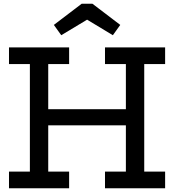

<svg xmlns="http://www.w3.org/2000/svg" viewBox="-20 -1005 930 1025"><path d="M685 -422V-336H195V-422ZM28 -663V-752H349V-663H237.5V-89H349V0H28V-89H139.5V-663ZM540.5 -663V-752H861.5V-663H750V-89H861.5V0H540.5V-89H652V-663ZM473.5 -985 622 -872 582.5 -817 445 -900 307 -817 267.5 -872 416 -985Z"/></svg>

Font: Hepta Slab Medium
Style: Regular
Weight: 500
Designer: Michael LaGattuta
Foundry: Michael LaGattuta
Version: Version 1.102